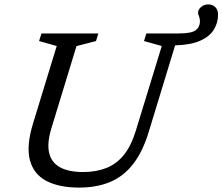

<svg xmlns="http://www.w3.org/2000/svg" viewBox="-20 -840 1008 870"><path d="M213 -259Q192.5 -192.5 202.5 -148.2Q212.5 -104 251.5 -82.2Q290.5 -60.5 357 -60.5Q416 -60.5 462 -78.8Q508 -97 541.2 -138Q574.5 -179 595.5 -248L713 -631.5L632.5 -654L643 -688.5H791Q848 -688.5 867 -703.2Q886 -718 886 -743Q886 -756 881.8 -765.8Q877.5 -775.5 877.5 -782Q877.5 -796.5 890.8 -808.2Q904 -820 924 -820Q943 -820 955.5 -807.8Q968 -795.5 968 -773.5Q968 -737.5 949.5 -706.5Q931 -675.5 888.2 -656Q845.5 -636.5 773.5 -634.5L654.5 -244Q627 -153 583.5 -97Q540 -41 479.2 -15.5Q418.5 10 338.5 10Q248 10 190.2 -20.2Q132.5 -50.5 115.5 -114.5Q98.5 -178.5 129.5 -280L237 -631.5L157 -654L168 -688.5H425.5L415 -654L326.5 -631Z"/></svg>

Font: Newsreader 12pt
Style: Italic
Weight: 400
Italic angle: -17°
Version: Version 1.003